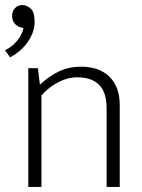

<svg xmlns="http://www.w3.org/2000/svg" viewBox="-44 -740 562 760"><path d="M120 0H68V-470H106L114 -405Q148 -437 187.5 -456.5Q227 -476 277 -476Q349 -476 389.5 -436Q430 -396 430 -324V0H378V-311Q378 -337 372.5 -359.5Q367 -382 353.5 -398.5Q340 -415 317.5 -424.5Q295 -434 262 -434Q224 -434 186.5 -414.5Q149 -395 120 -362ZM44 -630Q27 -633 15.5 -645Q4 -657 4 -678Q4 -696 15.5 -708Q27 -720 45 -720Q61 -720 77 -706.5Q93 -693 93 -654Q93 -631 85 -610Q77 -589 63.5 -570.5Q50 -552 32.5 -537.5Q15 -523 -4 -513L-24 -541Q6 -556 25 -580Q44 -604 49 -629Z"/></svg>

Font: Mukta Malar ExtraLight
Style: Regular
Weight: 275
Designer: Aadarsh Rajan, Girish Dalvi, Yashodeep Gholap
Foundry: Ek Type
Version: Version 2.538;PS 1.000;hotconv 16.6.51;makeotf.lib2.5.65220;